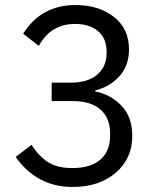

<svg xmlns="http://www.w3.org/2000/svg" viewBox="-20 -730 640 762"><path d="M268 12Q127 12 42 -107L105 -155Q135 -109 171.5 -86Q208 -63 267 -63Q340 -63 378.5 -96.5Q417 -130 417 -192V-200Q417 -262 378.5 -295.5Q340 -329 267 -329H185V-402H261Q329 -402 366 -434Q403 -466 403 -518V-525Q403 -578 369 -606.5Q335 -635 278 -635Q182 -635 134 -548L72 -596Q143 -710 280 -710Q372 -710 432 -663Q492 -616 492 -534Q492 -470 454.5 -428Q417 -386 358 -371V-367Q420 -355 462.5 -310Q505 -265 505 -191Q505 -101 439.5 -44.5Q374 12 268 12Z"/></svg>

Font: Anuphan
Style: Regular
Weight: 400
Designer: Mike Abbink, Paul van der Laan, Pieter van Rosmalen, Mint Tantisuwanna
Foundry: Bold Monday; Cadson Demak
Version: Version 3.002;hotconv 1.0.109;makeotfexe 2.5.65596